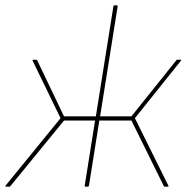

<svg xmlns="http://www.w3.org/2000/svg" viewBox="-26 -703 707 723"><path d="M-4 0Q-5 0 -5.5 -1.5Q-6 -3 -5 -4L202 -258L97 -474Q96 -476 96.5 -477Q97 -478 98 -478H110Q113 -478 114 -476L215 -265H335L401 -679Q402 -683 406 -683H413Q418 -683 417 -679L351 -265H469L638 -476Q639 -478 640 -478Q641 -478 642 -478H654Q656 -478 656.5 -477Q657 -476 655 -474L482 -258L608 -4Q609 -3 608.5 -1.5Q608 0 606 0H594Q592 0 591 -2L469 -249H348L309 -4Q308 0 305 0H296Q292 0 293 -4L332 -249H215L13 -2Q12 -1 11.5 -0.5Q11 0 10 0Z"/></svg>

Font: Sofia Sans Hairline
Style: Italic
Weight: 1
Italic angle: -9°
Designer: Botio Nikoltchev, Ani Petrova
Foundry: lettersoup
Version: Version 4.102